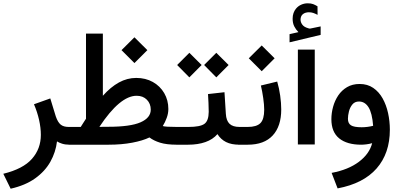

<svg xmlns="http://www.w3.org/2000/svg" viewBox="-39 -875 2415 1161"><path d="M305.7 -20Q297.9 45.4 265.6 103Q233.4 160.6 173.8 203.4Q114.3 246.1 25.4 266.1L-19 175.8Q100.6 146.5 154.3 85.4Q208 24.4 208 -59.6Q208 -102.1 197.3 -149.9Q186.5 -197.8 166.5 -244.6L265.1 -279.8L298.3 -171.4Q310.5 -135.7 327.9 -121.6Q345.2 -107.4 376.5 -107.4H395.5V0H381.8Q356 0 336.7 -6.1Q317.4 -12.2 305.7 -20Z M695.8 -571.8 773.9 -649.4 852.1 -571.8 773.9 -493.7ZM945.3 -112.8Q960.4 -107.4 1031.2 -107.4H1045.9V0H1030.8Q967.8 0 929 -12.2Q890.1 -24.4 864.7 -43.9Q824.7 -24.4 760.5 -12.2Q696.3 0 618.2 0H376V-107.4H449.2Q457 -120.1 465.1 -132.6Q473.1 -145 481 -157.2V-671.9H583V-295.9Q629.9 -348.6 679.9 -376.2Q730 -403.8 784.7 -403.8Q841.3 -403.8 885.3 -379.2Q929.2 -354.5 954.1 -311.8Q979 -269 979 -215.8Q979 -189.5 969.2 -162.6Q959.5 -135.7 945.3 -112.8ZM615.7 -108.4Q749.5 -108.4 811 -135.5Q872.6 -162.6 872.6 -211.9Q872.6 -248 849.1 -272Q825.7 -295.9 787.1 -295.9Q686.5 -295.9 562 -107.9Z M1420.4 0H1408.7Q1359.9 0 1327.9 -16.1Q1295.9 -32.2 1275.9 -64Q1248 -31.7 1202.9 -15.9Q1157.7 0 1099.1 0H1026.4V-107.4H1100.1Q1171.4 -107.4 1197 -126Q1222.7 -144.5 1223.1 -198.7Q1223.1 -224.6 1221.7 -252.7Q1220.2 -280.8 1218.8 -306.2L1318.4 -317.4L1326.7 -186.5Q1329.1 -145.5 1348.9 -126.5Q1368.7 -107.4 1409.7 -107.4H1420.4ZM1195.3 -481.9 1269 -555.7 1343.3 -481.9 1269 -407.2ZM1032.2 -481.9 1106 -555.7 1180.2 -481.9 1106 -407.2Z M1661.6 -212.9Q1661.6 -111.8 1610.1 -55.9Q1558.6 0 1459 0H1400.9V-107.4H1459Q1512.7 -107.4 1535.6 -130.4Q1558.6 -153.3 1558.6 -211.4Q1558.6 -241.2 1552.7 -282Q1546.9 -322.8 1538.6 -357.9L1637.2 -381.8Q1648.9 -341.8 1655.3 -296.6Q1661.6 -251.5 1661.6 -212.9ZM1465.3 -522.5 1543.5 -600.1 1621.6 -522.5 1543.5 -444.3Z M1765.6 -680.7Q1750 -696.3 1740.2 -715.8Q1730.5 -735.4 1730.5 -761.7Q1730.5 -780.8 1735.8 -795.9Q1741.2 -811 1750.5 -822.3Q1763.7 -838.4 1782.5 -846.7Q1801.3 -855 1821.3 -855Q1841.8 -855 1854.5 -850.1Q1867.2 -845.2 1880.9 -836.9L1881.3 -785.2Q1866.7 -793 1854.7 -796.9Q1842.8 -800.8 1828.1 -800.8Q1819.3 -800.8 1809.3 -798.1Q1799.3 -795.4 1791.5 -788.6Q1778.3 -776.9 1778.3 -755.4Q1778.8 -739.7 1789.3 -725.6Q1799.8 -711.4 1823.7 -704.6Q1826.2 -704.1 1828.6 -703.1Q1831.1 -702.1 1834 -702.1Q1836.4 -702.1 1838.4 -702.6L1899.9 -715.3V-664.1L1711.9 -619.1V-668.5ZM1762.2 -574.9H1864.3V-1.4H1762.2Z M2211.4 -9.3Q2196.8 -4.9 2178 -2.4Q2159.2 0 2145.5 0Q2059.1 0 2012 -38.3Q1964.8 -76.7 1964.8 -154.3Q1964.8 -191.4 1975.1 -229Q1985.4 -266.6 2006.3 -297.9Q2027.3 -329.1 2059.6 -348.1Q2091.8 -367.2 2135.7 -367.2Q2183.1 -367.2 2217.8 -343.5Q2252.4 -319.8 2274.7 -280Q2296.9 -240.2 2307.6 -191.2Q2318.4 -142.1 2318.4 -90.8Q2318.4 52.2 2238.3 143.6Q2158.2 234.9 2002.4 264.2L1966.3 170.4Q2067.4 151.4 2131.1 103.5Q2194.8 55.7 2211.4 -9.3ZM2217.3 -114.3Q2211.4 -191.4 2189.5 -226.3Q2167.5 -261.2 2131.8 -261.2Q2106.4 -261.2 2091.8 -243.4Q2077.1 -225.6 2071 -201.2Q2064.9 -176.8 2064.9 -156.7Q2064.9 -128.9 2083.3 -117.2Q2101.6 -105.5 2147.9 -105.5Q2164.6 -105.5 2182.4 -107.7Q2200.2 -109.9 2217.3 -114.3Z"/></svg>

Font: Vazir Medium
Style: Medium
Weight: 500
Designer: Saber Rastikerdar
Foundry: Saber Rastikerdar
Version: Version 30.0.0